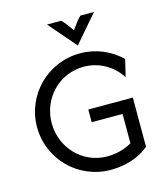

<svg xmlns="http://www.w3.org/2000/svg" viewBox="-123 -928 899 1035"><g transform="rotate(-15 326.5 -410.0)"><path d="M368.1 -681.2 499.3 -833.3H422.9C403.5 -813.9 389.6 -794.4 369.4 -766C349.3 -794.4 335.4 -813.9 316 -833.3H236.8ZM367.4 12.5C447.9 12.5 525 -11.1 581.9 -58.3V-333.3H333.3V-262.5H505.6V-98.6C466.7 -75.7 419.4 -62.5 367.4 -62.5C229.2 -62.5 123.6 -176.4 123.6 -312.5C123.6 -450.7 230.6 -562.5 368.1 -562.5C454.9 -562.5 529.9 -517.4 572.9 -449.3L595.8 -545.1C536.8 -602.1 456.9 -637.5 368.1 -637.5C186.8 -637.5 41.7 -491.7 41.7 -312.5C41.7 -133.3 186.1 12.5 367.4 12.5Z"/></g></svg>

Font: Afacad
Style: Regular
Weight: 400
Designer: Kristian Moeller
Foundry: Dicotype
Version: Version 1.000